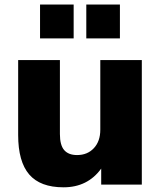

<svg xmlns="http://www.w3.org/2000/svg" viewBox="-20 -799 695 831"><path d="M58.6 -214.8V-539.1H239.3V-218.8Q239.3 -170.9 257.8 -149.4Q276.4 -127.9 313.5 -127.9Q358.4 -127.9 386.2 -157.7Q414.1 -187.5 414.1 -237.3V-539.1H593.8V0H418V-69.3Q359.4 11.7 254.9 11.7Q154.3 11.7 106.4 -43.9Q58.6 -99.6 58.6 -214.8ZM353.5 -779.3H499V-632.8H353.5ZM153.3 -779.3H298.8V-632.8H153.3Z"/></svg>

Font: Min Sans Black
Style: Regular
Weight: 900
Designer: Jinseong-Kim, NotoSansCJK, Nunito
Foundry: Jinseong-Kim
Version: Version 1.000